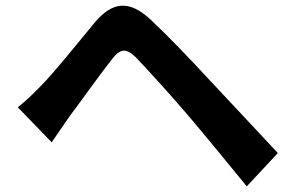

<svg xmlns="http://www.w3.org/2000/svg" viewBox="-20 -682 1040 680"><path d="M43 -302 163 -178C181 -204 205 -239 227 -271C268 -325 338 -424 378 -474C406 -510 427 -512 460 -480C496 -443 584 -346 643 -277C702 -208 786 -105 854 -22L964 -140C887 -222 785 -332 717 -404C657 -469 581 -549 514 -612C436 -685 377 -674 317 -604C249 -522 171 -424 125 -378C95 -347 73 -326 43 -302Z"/></svg>

Font: Source Han Sans CN
Style: Bold
Weight: 700
Designer: Ryoko NISHIZUKA 西塚涼子 (kana, bopomofo & ideographs); Paul D. Hunt (Latin, Greek & Cyrillic); Sandoll Communications 산돌커뮤니
Foundry: Adobe
Version: Version 2.001;hotconv 1.0.107;makeotfexe 2.5.65593